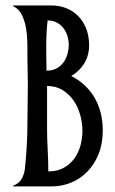

<svg xmlns="http://www.w3.org/2000/svg" viewBox="-20 -667 410 687"><path d="M78.1 -225.1Q78.1 -238.8 78.4 -256.8Q78.6 -274.9 78.9 -293.7Q79.1 -312.5 79.3 -330.6Q79.6 -348.6 79.6 -362.8Q79.6 -373 79.3 -386.5Q79.1 -399.9 78.9 -413.8Q78.6 -427.7 78.4 -441.2Q78.1 -454.6 78.1 -465.3Q78.1 -485.8 77.9 -512.9Q77.6 -540 73.2 -565.9Q68.8 -591.8 58.3 -613.5Q47.9 -635.3 26.9 -645V-647.5H164.6Q191.4 -647.5 215.8 -638.2Q240.2 -628.9 258.5 -610.8Q276.9 -592.8 287.8 -566.2Q298.8 -539.6 298.8 -505.4Q298.8 -468.3 281.5 -440.2Q264.2 -412.1 234.9 -395Q260.3 -382.3 281 -363.5Q301.8 -344.7 316.7 -320.3Q331.5 -295.9 339.6 -265.6Q347.7 -235.4 347.7 -199.7Q347.7 -152.3 332.5 -115.2Q317.4 -78.1 292.2 -52.5Q267.1 -26.9 233.9 -13.4Q200.7 0 164.6 0H26.9V-2.4Q49.3 -10.7 59.1 -29.8Q68.8 -48.8 70.3 -74.7Q74.2 -115.7 76.2 -152.8Q78.1 -189.9 78.1 -225.1ZM152.8 -53.7Q185.1 -53.7 208.3 -66.7Q231.4 -79.6 246.3 -100.3Q261.2 -121.1 268.1 -147Q274.9 -172.9 274.9 -198.2Q274.9 -226.6 267.1 -255.4Q259.3 -284.2 243.4 -307.1Q227.5 -330.1 203.9 -344.7Q180.2 -359.4 148.4 -359.4V-207Q148.4 -169.4 150.6 -132.1Q152.8 -94.7 152.8 -53.7ZM150.4 -593.8Q147.9 -572.8 146.7 -549.3Q145.5 -525.9 145.5 -502.4Q145.5 -479 145.8 -456.3Q146 -433.6 146.5 -414.1Q168 -414.1 183.1 -422.6Q198.2 -431.2 207.8 -444.6Q217.3 -458 221.7 -474.6Q226.1 -491.2 226.1 -506.8Q226.1 -521.5 221.7 -536.9Q217.3 -552.2 208 -564.9Q198.7 -577.6 184.3 -585.7Q169.9 -593.8 150.4 -593.8Z"/></svg>

Font: Smythe
Style: Regular
Weight: 400
Version: Version 1.000